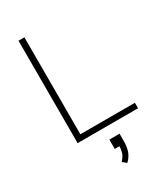

<svg xmlns="http://www.w3.org/2000/svg" viewBox="-233 -808 998 1156"><g transform="rotate(-30 266.0 -229.5)"><path d="M97 0V-712H138V-38H517V0ZM344 77V131Q344 165 334.5 195Q325 225 297 253L270 231Q294 205 300 182.5Q306 160 306 135L324 142H273V77Z"/></g></svg>

Font: Muli ExtraLight
Style: Regular
Weight: 250
Designer: Vernon Adams
Foundry: Vernon Adams
Version: Version 2.100; ttfautohint (v1.8.1.43-b0c9)